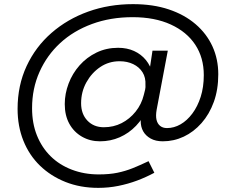

<svg xmlns="http://www.w3.org/2000/svg" viewBox="-20 -738 1140 928"><path d="M455 170Q368 170 296.5 141.5Q225 113 173 62.5Q121 12 93 -58Q65 -128 65 -212Q65 -325 108.5 -418.5Q152 -512 229 -579Q306 -646 406.5 -682Q507 -718 623 -718Q720 -718 796 -692.5Q872 -667 925.5 -621Q979 -575 1007 -513.5Q1035 -452 1035 -379Q1035 -305 1013.5 -245.5Q992 -186 954 -143Q916 -100 868 -77.5Q820 -55 767 -55Q732 -55 708 -68.5Q684 -82 672 -103.5Q660 -125 660 -153Q660 -167 664 -184.5Q668 -202 674 -228L692 -214Q672 -166 637.5 -130Q603 -94 558.5 -74.5Q514 -55 463 -55Q415 -55 376 -77.5Q337 -100 315 -140Q293 -180 293 -235Q293 -285 311.5 -334Q330 -383 364.5 -422Q399 -461 446.5 -484Q494 -507 551 -507Q594 -507 628 -491.5Q662 -476 685 -448Q708 -420 718 -381L695 -347L717 -493H791L737 -207Q732 -178 736.5 -159Q741 -140 754 -129.5Q767 -119 787 -119Q821 -119 852.5 -137Q884 -155 909.5 -189Q935 -223 950 -270Q965 -317 965 -375Q965 -459 924 -521.5Q883 -584 805.5 -619.5Q728 -655 621 -655Q514 -655 424.5 -622Q335 -589 271 -530Q207 -471 171 -390.5Q135 -310 135 -215Q135 -142 158.5 -83.5Q182 -25 224.5 17Q267 59 327 82Q387 105 457 105Q509 105 547.5 97Q586 89 621 75Q656 61 698 41L726 97Q685 119 642 135Q599 151 552 160.5Q505 170 455 170ZM482 -123Q529 -123 568 -143Q607 -163 635.5 -198.5Q664 -234 675 -279Q679 -293 681.5 -305Q684 -317 683 -327Q685 -363 669 -388.5Q653 -414 624 -428Q595 -442 558 -442Q506 -442 464.5 -414Q423 -386 397.5 -340Q372 -294 372 -239Q372 -187 402.5 -155Q433 -123 482 -123Z"/></svg>

Font: Lexend Exa Light
Style: Regular
Weight: 300
Designer: Bonnie Shaver-Troup, Thomas Jockin
Foundry: Lexend
Version: Version 1.007